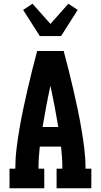

<svg xmlns="http://www.w3.org/2000/svg" viewBox="-20 -1008 540 1028"><path d="M31 0V-105H62Q62 -158 68.5 -211.5Q75 -265 84 -317.5Q93 -370 104 -422.5Q115 -475 127 -527Q139 -579 152 -631Q165 -683 179 -735H321Q335 -683 348 -631Q361 -579 373 -527Q385 -475 396 -422.5Q407 -370 416 -317.5Q425 -265 431.5 -211.5Q438 -158 438 -105H469V0H283V-105H314Q314 -135 312 -164.5Q310 -194 307 -223H193Q190 -194 188 -164.5Q186 -135 186 -105H217V0ZM208 -328H292Q283 -383 272.5 -438.5Q262 -494 250 -549Q238 -494 227.5 -438.5Q217 -383 208 -328ZM193 -815 104 -955 154 -988 250 -880 346 -988 396 -955 307 -815Z"/></svg>

Font: Iosevka Curly Slab Extrabold
Style: Regular
Weight: 800
Monospace: yes
Designer: Belleve Invis
Foundry: Belleve Invis
Version: Version 22.1.2; ttfautohint (v1.8.4)